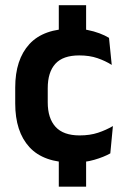

<svg xmlns="http://www.w3.org/2000/svg" viewBox="-20 -613 482 738"><path d="M311 -447H206V-593H311ZM311 104.5H206V-53H311ZM260 12Q147.5 12 93 -47.5Q38.5 -107 38.5 -215.5V-276.5Q38.5 -384 93 -443.5Q147.5 -503 260 -503Q290 -503 315.5 -498Q341 -493 362.2 -485Q383.5 -477 399 -467.5L409.5 -363.5Q385 -379 354.5 -389.5Q324 -400 284.5 -400Q222 -400 192.8 -367.8Q163.5 -335.5 163.5 -274V-219.5Q163.5 -158.5 193.5 -125.5Q223.5 -92.5 286 -92.5Q326 -92.5 356.8 -102.8Q387.5 -113 414 -128.5L404 -23.5Q379.5 -9.5 342.5 1.2Q305.5 12 260 12Z"/></svg>

Font: Anek Bangla
Style: Semi-bold
Weight: 600
Designer: Sulekha Rajkumar (Bangla), Yesha Goshar (Latin)
Foundry: Ek Type
Version: Version 1.002;March 21, 2022;FontCreator 13.0.0.2683 64-bit